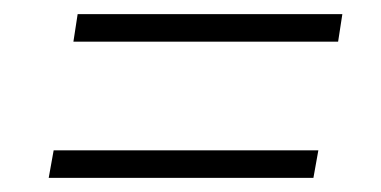

<svg xmlns="http://www.w3.org/2000/svg" viewBox="-20 -429 540 272"><path d="M84 -370 90 -409H465L459 -370ZM49 -177 56 -216H431L424 -177Z"/></svg>

Font: DM Sans 16pt ExtraLight
Style: Italic
Weight: 250
Italic angle: -10°
Version: Version 4.004;gftools[0.9.30]